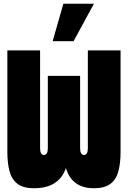

<svg xmlns="http://www.w3.org/2000/svg" viewBox="-20 -1003 687 1031"><path d="M334 -100.6Q296.4 7.8 162.6 7.8Q104 7.8 73 -16.6Q42 -41 30.8 -84.7Q19.5 -128.4 19.5 -187V-732.4H195.3V-207.5Q195.3 -170.9 215.3 -170.9Q236.8 -170.9 236.8 -207.5V-595.7H410.2V-207.5Q410.2 -170.9 431.6 -170.9Q451.7 -170.9 451.7 -207.5V-732.4H627.4V-187Q627.4 -128.4 616.2 -84.7Q605 -41 574 -16.6Q543 7.8 484.4 7.8Q366.2 7.8 334 -100.6ZM375 -781.7H262.7L320.3 -982.9H484.4Z"/></svg>

Font: webenart
Style: Regular
Weight: 400
Designer: Vernon Adams
Foundry: Vernon Adams
Version: Version 2.116; ttfautohint (v1.8.3)